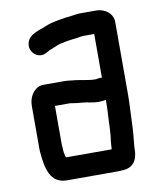

<svg xmlns="http://www.w3.org/2000/svg" viewBox="-77 -678 653 792"><g transform="rotate(-10 249.0 -282.5)"><path d="M145 -86C144 -91 144 -96 144 -101V-259H201C205 -259 209 -259 214 -258L233 -255C240 -254 247 -254 256 -253C280 -251 300 -244 325 -244C336 -244 346 -245 355 -247C355 -230 355 -214 354 -198C351 -156 352 -114 346 -78L344 -52C344 -49 344 -45 343 -42H152C147 -55 145 -71 145 -86ZM326 -338C300 -338 270 -346 245 -349L225 -351C217 -352 209 -353 200 -353H114C101 -353 90 -350 80 -342C61 -327 50 -304 50 -273V-101C50 -94 50 -86 51 -79C57 -13 69 52 140 52H350C357 52 364 52 369 51C417 51 437 20 437 -27C437 -32 437 -37 438 -44C441 -78 444 -102 445 -139C446 -174 449 -216 449 -252V-556C449 -593 416 -617 380 -617H310C297 -617 282 -613 270 -612L250 -610C220 -605 191 -601 167 -591C135 -577 91 -570 82 -533C75 -505 94 -481 116 -476C136 -471 150 -483 164 -490C181 -495 198 -506 217 -509C233 -513 246 -515 263 -517L281 -519C290 -520 300 -523 310 -523H355V-340C343 -342 337 -338 326 -338Z"/></g></svg>

Font: Electronic
Style: ExBlk
Weight: 900
Version: Version 1.011